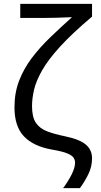

<svg xmlns="http://www.w3.org/2000/svg" viewBox="-20 -780 524 995"><path d="M457 40Q457 84 437.5 123.5Q418 163 394 195H307Q331 163 350 126.5Q369 90 369 63Q369 49 361 37Q353 25 327.5 14.5Q302 4 248 -5Q153 -22 104 -73.5Q55 -125 55 -224Q55 -299 79 -361.5Q103 -424 144.5 -479Q186 -534 240 -586Q294 -638 353 -691Q349 -691 326.5 -690Q304 -689 271.5 -688Q239 -687 205 -687H85V-760H457V-694Q354 -607 291.5 -538.5Q229 -470 198 -415Q167 -360 156.5 -315Q146 -270 146 -230Q146 -173 166 -143.5Q186 -114 224 -99.5Q262 -85 316 -74Q393 -58 425 -30.5Q457 -3 457 40Z"/></svg>

Font: Noto IKEA Simplified Chinese
Style: Regular
Weight: 400
Designer: Monotype Design Team
Foundry: Monotype Imaging Inc.
Version: Version 1.100